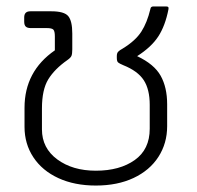

<svg xmlns="http://www.w3.org/2000/svg" viewBox="-20 -560 612 595"><path d="M56 -167V-226Q56 -339 150 -404V-447Q150 -463 145.5 -468Q141 -473 125 -473H75Q65 -473 60 -477.5Q55 -482 55 -493V-506Q55 -525 74 -525H139Q179 -525 191.5 -510Q204 -495 204 -456V-407Q204 -393 201.5 -387Q199 -381 189 -374Q149 -346 129.5 -314Q110 -282 110 -224V-159Q110 -101 157.5 -66Q205 -31 277 -31Q351 -31 397.5 -64Q444 -97 444 -161V-235Q444 -283 425.5 -311.5Q407 -340 362 -358Q350 -363 346 -366.5Q342 -370 342 -381V-386Q342 -395 346 -399.5Q350 -404 361 -410Q400 -434 418 -462Q436 -490 446 -532Q447 -540 455 -540H495Q500 -540 501.5 -538Q503 -536 502 -531Q492 -480 470.5 -447Q449 -414 405 -386Q458 -361 478 -325Q498 -289 498 -237V-169Q498 -116 471 -74Q444 -32 394 -8.5Q344 15 277 15Q211 15 161 -8Q111 -31 83.5 -72.5Q56 -114 56 -167Z"/></svg>

Font: Mitr ExtraLight
Style: Regular
Weight: 250
Designer: Thanarat Vachiruckul
Foundry: Cadson Demak Co.,Ltd.
Version: Version 1.000